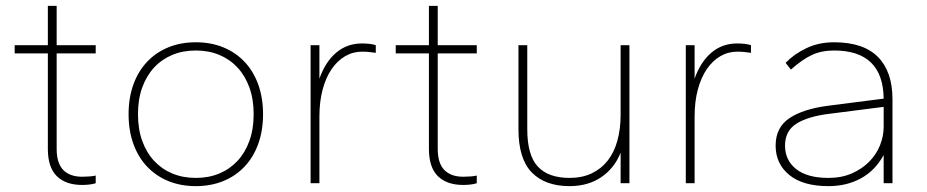

<svg xmlns="http://www.w3.org/2000/svg" viewBox="-20 -624 3156 654"><path d="M260 6Q204 6 173.5 -24Q143 -54 143 -117V-442H30V-470H143V-604H173V-470H306V-442H173V-117Q173 -68 195.5 -45Q218 -22 260 -22Q272 -22 285 -23Q298 -24 306 -26V0Q298 3 285 4.5Q272 6 260 6Z M647 10Q596 10 554 -7Q512 -24 481.5 -56Q451 -88 434.5 -133.5Q418 -179 418 -235Q418 -291 434.5 -336.5Q451 -382 481.5 -414Q512 -446 554 -463Q596 -480 647 -480Q698 -480 740 -463Q782 -446 812.5 -414Q843 -382 859.5 -336.5Q876 -291 876 -235Q876 -179 859.5 -133.5Q843 -88 812.5 -56Q782 -24 740 -7Q698 10 647 10ZM647 -18Q691 -18 727 -33Q763 -48 789 -76Q815 -104 829.5 -144Q844 -184 844 -235Q844 -286 829.5 -326Q815 -366 789 -394Q763 -422 727 -437Q691 -452 647 -452Q603 -452 567 -437Q531 -422 505 -394Q479 -366 464.5 -326Q450 -286 450 -235Q450 -184 464.5 -144Q479 -104 505 -76Q531 -48 567 -33Q603 -18 647 -18Z M1038 0V-470H1068V-356Q1088 -413 1125 -444.5Q1162 -476 1213 -476Q1227 -476 1239.5 -474.5Q1252 -473 1260 -470V-444Q1248 -446 1236.5 -447Q1225 -448 1213 -448Q1182 -448 1155.5 -432.5Q1129 -417 1109.5 -388.5Q1090 -360 1079 -319Q1068 -278 1068 -227V0Z M1558 6Q1502 6 1471.5 -24Q1441 -54 1441 -117V-442H1328V-470H1441V-604H1471V-470H1604V-442H1471V-117Q1471 -68 1493.5 -45Q1516 -22 1558 -22Q1570 -22 1583 -23Q1596 -24 1604 -26V0Q1596 3 1583 4.5Q1570 6 1558 6Z M1920 10Q1837 10 1791.5 -36.5Q1746 -83 1746 -184V-470H1776V-184Q1776 -95 1812 -56.5Q1848 -18 1920 -18Q1963 -18 1995.5 -33.5Q2028 -49 2050 -77Q2072 -105 2083 -145Q2094 -185 2094 -233V-470H2124V0H2094V-104Q2073 -51 2028 -20.5Q1983 10 1920 10Z M2316 0V-470H2346V-356Q2366 -413 2403 -444.5Q2440 -476 2491 -476Q2505 -476 2517.5 -474.5Q2530 -473 2538 -470V-444Q2526 -446 2514.5 -447Q2503 -448 2491 -448Q2460 -448 2433.5 -432.5Q2407 -417 2387.5 -388.5Q2368 -360 2357 -319Q2346 -278 2346 -227V0Z M2802 10Q2715 10 2668.5 -28Q2622 -66 2622 -128Q2622 -190 2669 -221.5Q2716 -253 2802 -264L2990 -288Q2988 -452 2821 -452Q2778 -452 2745 -436.5Q2712 -421 2674 -387L2656 -410Q2685 -440 2727 -460Q2769 -480 2821 -480Q2921 -480 2970.5 -430Q3020 -380 3020 -286V0H2990V-96Q2961 -43 2912.5 -16.5Q2864 10 2802 10ZM2802 -18Q2847 -18 2882 -33.5Q2917 -49 2941 -73.5Q2965 -98 2977.5 -129Q2990 -160 2990 -192V-260L2802 -236Q2731 -227 2692.5 -202.5Q2654 -178 2654 -128Q2654 -78 2692 -48Q2730 -18 2802 -18Z"/></svg>

Font: Celebes Thin
Style: Regular
Weight: 250
Designer: Anugrah Pasau
Foundry: Lafontype
Version: Version 1.000; ttfautohint (v1.8.4)